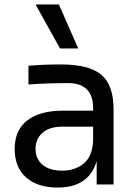

<svg xmlns="http://www.w3.org/2000/svg" viewBox="-20 -830 615 864"><path d="M415 -105Q398 -46 354 -16Q310 14 240 14Q149 14 97.5 -31.5Q46 -77 46 -160Q46 -244 102.5 -288Q159 -332 264 -332H399V-345Q399 -400 370.5 -428Q342 -456 287 -456Q196 -456 108 -450V-534Q173 -540 255 -540Q380 -540 435.5 -494Q491 -448 491 -338V0H415ZM260 -62Q317 -62 356.5 -94Q396 -126 399 -198V-260H260Q203 -260 171.5 -232.5Q140 -205 140 -160Q140 -115 171.5 -88.5Q203 -62 260 -62ZM140 -810H245L332 -612H250Z"/></svg>

Font: Sora-SIA
Style: Regular
Weight: 400
Designer: Jonathan Barnbrook, Julián Moncada
Foundry: Barnbrook Fonts
Version: Version 2.000